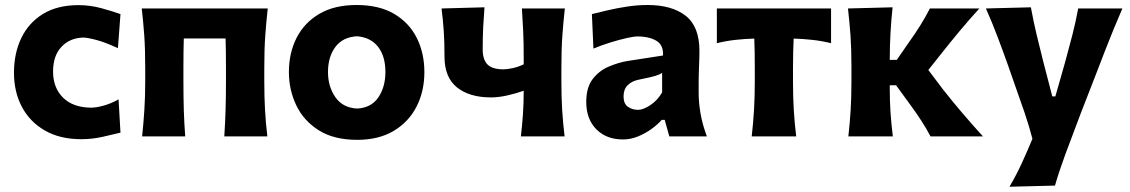

<svg xmlns="http://www.w3.org/2000/svg" viewBox="-20 -532 4408 749"><path d="M297 11Q214 11 155.2 -22.8Q96.5 -56.5 65.5 -115Q34.5 -173.5 34.5 -248.5Q34.5 -324 63.2 -383.8Q92 -443.5 148 -477.8Q204 -512 286.5 -512Q331.5 -512 375.5 -500Q419.5 -488 450 -477L440 -344Q392 -366.5 356.5 -376Q321 -385.5 303.5 -385.5Q251.5 -383.5 219.2 -348.8Q187 -314 187 -253Q187 -190 225.5 -151.5Q264 -113 334.5 -112Q356 -112 385.2 -120.2Q414.5 -128.5 442.5 -144.5L450 -14.5Q421 -7.5 380.2 1.8Q339.5 11 297 11Z M534.5 0Q540 -53.5 543.2 -103.8Q546.5 -154 546.5 -216V-266Q546.5 -340.5 542.8 -393Q539 -445.5 533 -499H1024.5Q1018.5 -445.5 1014.8 -393Q1011 -340.5 1011 -266V-216Q1011 -154 1013.8 -103.8Q1016.5 -53.5 1023 0H855Q858.5 -53.5 860 -103.8Q861.5 -154 861.5 -216V-266Q861.5 -334.5 860 -382H697Q695.5 -334.5 695.5 -266V-216Q695.5 -154 697 -103.8Q698.5 -53.5 702.5 0Z M1373.5 13.5Q1282.5 13.5 1223.5 -23.8Q1164.5 -61 1135.8 -121.2Q1107 -181.5 1107 -251Q1107 -325.5 1137.2 -384.8Q1167.5 -444 1226.2 -478.2Q1285 -512.5 1370.5 -512.5Q1459 -512.5 1517.8 -477.8Q1576.5 -443 1606 -383.8Q1635.5 -324.5 1635.5 -251Q1635.5 -175.5 1604.8 -115.8Q1574 -56 1515.5 -21.2Q1457 13.5 1373.5 13.5ZM1373 -108.5Q1428.5 -111.5 1456 -152.2Q1483.5 -193 1483.5 -251Q1483.5 -312.5 1455 -349.2Q1426.5 -386 1373 -390.5Q1317 -387.5 1288.2 -348.8Q1259.5 -310 1259.5 -251Q1259.5 -194.5 1288.2 -153Q1317 -111.5 1373 -108.5Z M2012 0Q2017 -43 2020 -85.8Q2023 -128.5 2023 -178Q1992 -167 1958.2 -159.5Q1924.5 -152 1895.5 -152Q1811.5 -152 1762.8 -191Q1714 -230 1714 -311Q1714 -370.5 1711 -412.8Q1708 -455 1702.5 -499L1870 -503.5Q1867 -466.5 1865 -427.8Q1863 -389 1863 -339.5Q1863 -299 1882 -280.2Q1901 -261.5 1944 -261.5Q1958 -261.5 1980 -266.2Q2002 -271 2023 -281V-304.5Q2023 -366.5 2021 -409.8Q2019 -453 2016 -499H2183.5Q2177.5 -445.5 2173.8 -393Q2170 -340.5 2170 -266V-216Q2170 -154 2173 -103.8Q2176 -53.5 2182.5 0Z M2410 12Q2345.5 12 2306.2 -27.8Q2267 -67.5 2267 -134.5Q2267 -191 2292.2 -223.8Q2317.5 -256.5 2354.8 -272.2Q2392 -288 2427.5 -294L2566.5 -315.5Q2568.5 -357.5 2539.2 -373.8Q2510 -390 2467 -390Q2454.5 -390 2426 -383.8Q2397.5 -377.5 2362.5 -366.8Q2327.5 -356 2295 -342.5L2289 -477Q2313.5 -483 2349 -491.5Q2384.5 -500 2425.5 -506.2Q2466.5 -512.5 2506.5 -512.5Q2601 -512.5 2654.8 -470.5Q2708.5 -428.5 2708.5 -333.5Q2708.5 -309 2707 -274.2Q2705.5 -239.5 2705.5 -211.5V-169.5Q2705.5 -131.5 2712.8 -89.2Q2720 -47 2737.5 0H2591L2573 -64.5H2561.5Q2547 -47.5 2522.8 -29.8Q2498.5 -12 2469.5 0Q2440.5 12 2410 12ZM2469 -103.5Q2489.5 -103.5 2517.2 -122Q2545 -140.5 2563 -171.5V-248Q2553.5 -241 2536 -235.8Q2518.5 -230.5 2471 -221Q2444 -215.5 2428.2 -199.2Q2412.5 -183 2412.5 -156Q2412.5 -127 2429.8 -115.2Q2447 -103.5 2469 -103.5Z M2912.5 0Q2918.5 -53.5 2921.5 -103.8Q2924.5 -154 2924.5 -216V-266Q2924.5 -300.5 2924 -328.5Q2923.5 -356.5 2922.5 -381.5Q2886.5 -380.5 2849.5 -376.5Q2812.5 -372.5 2776.5 -363.5V-499H3222V-363.5Q3185.5 -372.5 3148.5 -376.5Q3111.5 -380.5 3076 -381.5Q3075 -356.5 3074.2 -328.5Q3073.5 -300.5 3073.5 -266V-216Q3073.5 -154 3076.5 -103.8Q3079.5 -53.5 3086 0Z M3289.5 0Q3295.5 -53.5 3298.5 -103.8Q3301.5 -154 3301.5 -216V-272Q3301.5 -342 3297.8 -393.8Q3294 -445.5 3288 -499L3462 -503.5Q3456.5 -452 3453.8 -402Q3451 -352 3451 -298.5H3478.5L3527.5 -369.5Q3550.5 -401.5 3570.8 -434Q3591 -466.5 3607.5 -499H3800.5Q3759.5 -454 3722.2 -409.2Q3685 -364.5 3649.5 -319.5L3601.5 -259L3659.5 -182Q3695.5 -136.5 3734.2 -91Q3773 -45.5 3814.5 0H3610Q3594 -30.5 3574 -61.2Q3554 -92 3532 -122L3475.5 -199.5H3451V-187Q3451 -136.5 3454 -92.2Q3457 -48 3463 0Z M3918 196.5Q3945 150.5 3966.8 103Q3988.5 55.5 4007.5 9.5Q3994.5 -40.5 3977.5 -90.8Q3960.5 -141 3943 -189.5L3911.5 -279.5Q3892.5 -333 3871.2 -389.2Q3850 -445.5 3826 -499L4001.5 -503.5Q4011.5 -449 4023.8 -397.2Q4036 -345.5 4050 -291L4085 -156H4097L4135.5 -291Q4150 -343.5 4163.2 -395Q4176.5 -446.5 4186 -499H4358.5Q4341 -458.5 4325.5 -421Q4310 -383.5 4292.5 -338.5Q4275 -293.5 4251 -231L4196.5 -91Q4160 4.5 4135.5 71.2Q4111 138 4095.5 192Z"/></svg>

Font: Commissioner Flair
Style: Bold
Weight: 700
Designer: Kostas Bartsokas
Foundry: Kostas Bartsokas
Version: Version 1.000; ttfautohint (v1.8.3)